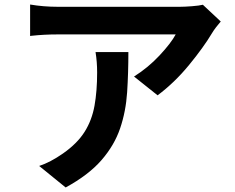

<svg xmlns="http://www.w3.org/2000/svg" viewBox="-20 -772 1040 848"><path d="M402 -542H547Q547 -449 541.5 -364.5Q536 -280 510.5 -205Q485 -130 428 -64.5Q371 1 270 56L153 -39Q202 -55 258 -94Q321 -138 353.5 -189.5Q386 -241 397.5 -305.5Q409 -370 409 -452Q409 -499 402 -542ZM876 -751 955 -677Q946 -667 934.5 -652Q923 -637 916 -625Q879 -563 815 -485Q751 -407 676 -351L572 -434Q634 -473 684.5 -527Q735 -581 756 -620H235Q175 -620 120 -614Q116 -613 113 -613V-752Q172 -742 235 -742H774Q795 -742 827.5 -744.5Q860 -747 876 -751Z"/></svg>

Font: Source Han Sans CN Bold
Style: Bold
Weight: 700
Designer: Ryoko NISHIZUKA 西塚涼子 (kana & ideographs); Paul D. Hunt (Latin, Greek & Cyrillic); Wenlong ZHANG 张文龙 (bopomofo); Sandoll 
Foundry: Adobe Systems Incorporated
Version: Version 1.00;May 30, 2023;FontCreator 11.5.0.2422 32-bit